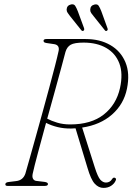

<svg xmlns="http://www.w3.org/2000/svg" viewBox="-20 -886 631 915"><path d="M530.5 -24Q524.5 -10.5 509.5 -0.5Q494.5 9.5 473 9.5Q450 9.5 431.5 -10.5Q413 -30.5 396.5 -87.5L340 -274.5Q329.5 -274 319 -273.5Q284.5 -273 254 -280.5Q223.5 -288 199.5 -300.5Q178.5 -223.5 160.8 -157.5Q143 -91.5 136 -59Q132.5 -43.5 137.2 -34.5Q142 -25.5 152 -24L193.5 -19Q208.5 -16.5 208.5 -9Q208.5 0 193.5 0H16Q5 0 5.5 -8Q5.5 -17.5 24 -19L56.5 -23Q90 -26.5 101 -59Q108.5 -84.5 121.2 -130Q134 -175.5 150 -232.8Q166 -290 182.8 -351Q199.5 -412 215 -469.2Q230.5 -526.5 242.2 -572.2Q254 -618 259.5 -644Q264.5 -671 239 -675.5L201.5 -681Q192.5 -682.5 190 -685.2Q187.5 -688 187.5 -691.5Q187.5 -700 201.5 -700H388Q456 -700 505.8 -671.2Q555.5 -642.5 577.8 -589.2Q600 -536 585 -463Q570 -389.5 514 -340.2Q458 -291 371.5 -278L431.5 -89Q446 -43 458.2 -29.5Q470.5 -16 485 -16Q504 -16 514.5 -33Q520 -42 528 -38.5Q536.5 -34.5 530.5 -24ZM292 -638.5Q285 -611 271.2 -560.5Q257.5 -510 240.2 -447.2Q223 -384.5 205 -320.5Q224.5 -310 252.5 -301.5Q280.5 -293 314.5 -293Q414.5 -293 474.5 -340.2Q534.5 -387.5 552 -467Q567 -535.5 548.8 -583.8Q530.5 -632 486.2 -657.5Q442 -683 378.5 -683Q335 -683 317 -672.8Q299 -662.5 292 -638.5ZM351 -832 380.5 -752Q383 -743.5 378.5 -740Q372.5 -736 367.5 -742L314 -809Q308 -817 302.8 -824.2Q297.5 -831.5 297.5 -840.5Q298.5 -860.5 319 -865Q332.5 -867.5 338.5 -858Q344.5 -848.5 351 -832ZM463 -832 492 -752Q495.5 -743.5 490 -740Q484.5 -735.5 479.5 -742L426 -809Q419.5 -816.5 414.5 -824Q409.5 -831.5 410 -840Q410.5 -860 431 -864.5Q444.5 -867.5 450.5 -858Q456.5 -848.5 463 -832Z"/></svg>

Font: Fraunces 72pt S050 Thin
Style: Italic
Weight: 100
Italic angle: -16°
Version: Version 1.000; ttfautohint (v1.8.3)